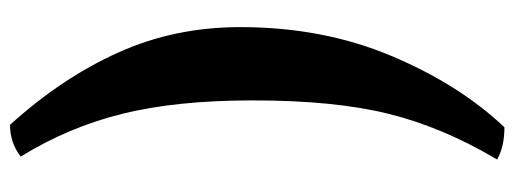

<svg xmlns="http://www.w3.org/2000/svg" viewBox="-350 -432 1052 393"><g transform="rotate(-90 176.5 -235.0)"><path d="M318 -270Q318 -101 259.5 38.5Q201 178 113 271Q73 271 47 256Q113 145 140.5 34Q168 -77 168 -244Q168 -401 140.5 -511.5Q113 -622 53 -719Q81 -741 118 -741Q214 -635 266 -519.5Q318 -404 318 -270Z"/></g></svg>

Font: Vollkorn SC Black
Style: Regular
Weight: 900
Designer: Friedrich Althausen
Foundry: Friedrich Althausen
Version: Version 4.015